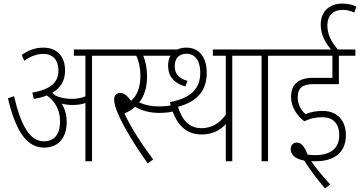

<svg xmlns="http://www.w3.org/2000/svg" viewBox="-20 -897 2002 1068"><path d="M351 -218C351 -256 342 -290 323 -321C342 -315 364 -313 384 -313C408 -313 433 -316 455 -324V0H492V-587H586V-622H391V-587H455V-361C431 -351 404 -347 381 -347C353 -347 320 -351 289 -365C283 -370 277 -376 271 -381C320 -409 342 -452 342 -505C342 -577 303 -632 220 -632C178 -632 137 -618 101 -591L115 -559C149 -583 183 -597 220 -597C277 -597 305 -561 305 -505C305 -443 268 -401 160 -382L168 -347C196 -351 220 -358 241 -366C287 -333 314 -285 314 -222C314 -151 283 -111 224 -111C149 -111 98 -191 58 -362L24 -350C73 -146 138 -76 227 -76C300 -76 351 -126 351 -218Z M802 12 832 -10C772 -90 710 -184 672 -266C694 -275 714 -287 732 -303C773 -278 823 -269 864 -269C899 -269 928 -272 954 -280L948 -314C920 -308 892 -305 861 -305C821 -305 786 -313 754 -327C782 -362 798 -410 798 -472C798 -516 790 -555 777 -587H964V-622H573V-587H738C752 -559 761 -520 761 -475C761 -410 742 -364 709 -336C689 -364 670 -380 649 -380C628 -380 615 -366 615 -344C615 -322 622 -295 643 -250C671 -188 727 -92 802 12Z M1272 -587H1367V-622H1164V-587H1236V-259C1204 -214 1159 -184 1101 -184C1034 -184 994 -226 970 -303C1078 -332 1130 -393 1130 -493C1130 -572 1093 -632 1017 -632C953 -632 915 -593 915 -531C915 -473 949 -433 1011 -416L1023 -447C976 -461 952 -484 952 -529C952 -571 974 -598 1018 -598C1069 -598 1094 -553 1094 -493C1094 -409 1048 -352 925 -329C955 -202 1015 -149 1102 -149C1163 -149 1207 -174 1236 -207V0H1272Z M1471 -587H1565V-622H1354V-587H1435V0H1471Z M1772 -245C1829 -245 1867 -214 1867 -144C1867 -69 1815 -34 1733 -34C1721 -34 1706 -35 1691 -37C1673 -84 1656 -104 1631 -104C1609 -104 1597 -88 1597 -67C1597 -36 1624 -12 1672 -4C1704 47 1744 100 1788 151L1817 129C1777 86 1739 40 1711 0C1720 0 1729 0 1736 0C1835 0 1904 -46 1904 -144C1904 -226 1857 -280 1775 -280C1737 -280 1708 -274 1680 -262C1658 -280 1636 -313 1636 -354C1636 -414 1669 -429 1725 -429H1865V-587H1957V-622H1859C1820 -667 1801 -708 1801 -756C1801 -808 1830 -842 1887 -842C1910 -842 1930 -837 1951 -827L1962 -860C1941 -871 1915 -877 1884 -877C1815 -877 1764 -836 1764 -760C1764 -707 1788 -661 1821 -622H1552V-587H1829V-464H1721C1640 -464 1599 -428 1599 -358C1599 -298 1635 -252 1673 -222C1706 -239 1739 -245 1772 -245Z"/></svg>

Font: Noto Sans Devanagari Condensed ExtraLight
Style: Regular
Weight: 200
Width: 3
Designer: Jelle Bosma - Monotype Design Team
Foundry: Monotype Imaging Inc.
Version: Version 2.004